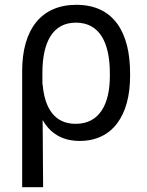

<svg xmlns="http://www.w3.org/2000/svg" viewBox="-20 -574 611 797"><path d="M72 -279V203H159L157 -76C188 -21 238 11 311 11C448 11 520 -96 520 -258V-270C520 -434 456 -554 297 -554C151 -554 72 -452 72 -279ZM156 -271C156 -399 199 -480 295 -480C394 -480 436 -396 436 -270V-258C436 -146 396 -60 294 -60C205 -60 165 -127 157 -224H156Z"/></svg>

Font: Wafeq
Style: Regular
Weight: 400
Designer: Rasmus Andersson & Azza Alameddine
Foundry: Google & TypeTogether
Version: Version 3.000;FEAKit 1.0